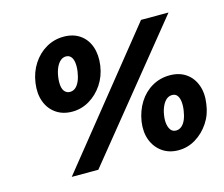

<svg xmlns="http://www.w3.org/2000/svg" viewBox="-102 -857 1173 1005"><g transform="rotate(-15 484.0 -355.0)"><path d="M171 0 734 -700H883L315 0ZM263 -329Q212 -329 175.5 -354.5Q139 -380 123 -424Q107 -468 115 -524Q123 -581 152 -625.5Q181 -670 224.5 -695Q268 -720 319 -720Q371 -720 407 -695Q443 -670 458.5 -625.5Q474 -581 466 -524Q458 -468 428.5 -424Q399 -380 356 -354.5Q313 -329 263 -329ZM278 -432Q295 -432 308 -443Q321 -454 330 -475Q339 -496 343 -524Q347 -552 344 -573Q341 -594 331 -605.5Q321 -617 304 -617Q288 -617 274.5 -605.5Q261 -594 251.5 -573Q242 -552 238 -524Q234 -496 237 -475Q240 -454 251 -443Q262 -432 278 -432ZM748 10Q697 10 660.5 -16Q624 -42 607.5 -85.5Q591 -129 599 -185Q608 -242 636 -286.5Q664 -331 707.5 -356Q751 -381 803 -381Q855 -381 891 -356Q927 -331 943 -286.5Q959 -242 950 -185Q943 -130 913.5 -86Q884 -42 841 -16Q798 10 748 10ZM762 -93Q779 -93 792.5 -104.5Q806 -116 814.5 -136.5Q823 -157 827 -185Q831 -213 828 -234Q825 -255 815.5 -266.5Q806 -278 789 -278Q772 -278 758.5 -267Q745 -256 735 -234.5Q725 -213 721 -185Q717 -157 721 -136.5Q725 -116 735 -104.5Q745 -93 762 -93Z"/></g></svg>

Font: Lexend
Style: Bold Italic
Weight: 700
Italic angle: -8.13011°
Designer: Bonnie Shaver-Troup, Thomas Jockin
Foundry: Lexend
Version: Version 1.007